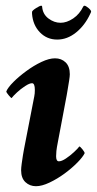

<svg xmlns="http://www.w3.org/2000/svg" viewBox="-20 -642 338 670"><path d="M171.9 -438.5Q194.3 -438.5 209 -424.3Q223.6 -410.2 223.6 -382.8Q223.6 -376 221.2 -360.4Q218.8 -344.7 216.3 -330.6Q213.9 -316.4 212.9 -310.5L197.3 -227.5Q187.5 -174.8 182.6 -149.9Q177.7 -125 176.8 -115.2Q175.8 -105.5 175.8 -96.7Q175.8 -79.1 185.5 -79.1Q195.3 -79.1 210 -88.9Q224.6 -98.6 238.3 -111.3Q252 -124 256.8 -130.9Q259.8 -130.9 267.6 -121.1Q275.4 -111.3 275.4 -107.4Q269.5 -94.7 250.5 -75.2Q231.4 -55.7 205.6 -36.6Q179.7 -17.6 152.8 -4.9Q126 7.8 105.5 7.8Q84 7.8 68.8 -6.3Q53.7 -20.5 53.7 -47.9Q53.7 -55.7 55.7 -70.8Q57.6 -85.9 60.1 -100.6Q62.5 -115.2 63.5 -120.1L99.6 -305.7Q100.6 -310.5 101.1 -315.9Q101.6 -321.3 101.6 -328.1Q101.6 -351.6 91.8 -351.6Q83 -351.6 67.9 -341.8Q52.7 -332 39.6 -319.8Q26.4 -307.6 20.5 -299.8Q18.6 -299.8 10.3 -309.6Q2 -319.3 2 -323.2Q7.8 -336.9 26.9 -356Q45.9 -375 71.8 -394Q97.7 -413.1 124.5 -425.8Q151.4 -438.5 171.9 -438.5ZM179.7 -503.9Q143.6 -503.9 119.1 -529.3Q94.7 -554.7 91.8 -593.8V-600.6Q92.8 -605.5 106 -613.8Q119.1 -622.1 124 -622.1Q127 -622.1 127 -619.1Q128.9 -592.8 148.9 -577.6Q168.9 -562.5 191.4 -562.5Q212.9 -562.5 235.4 -577.6Q257.8 -592.8 270.5 -619.1Q272.5 -622.1 274.4 -622.1Q279.3 -622.1 289.1 -613.8Q298.8 -605.5 297.9 -600.6Q297.9 -599.6 294.9 -593.8Q276.4 -553.7 245.6 -528.8Q214.8 -503.9 179.7 -503.9Z"/></svg>

Font: Crimson Text
Style: Bold Italic
Weight: 700
Italic angle: -11°
Designer: Sebastian Kosch
Foundry: Sebastian Kosch
Version: Version 1.100; ttfautohint (v1.8.4)